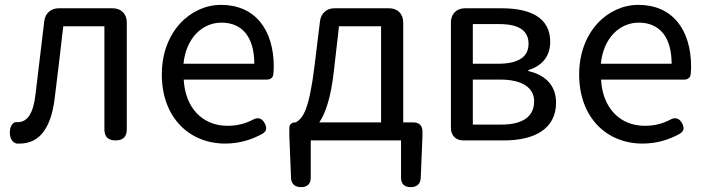

<svg xmlns="http://www.w3.org/2000/svg" viewBox="-20 -577 2902 789"><path d="M501 -271V-485C501 -520 478 -543 443 -543H334H221C189 -543 166 -522 162 -491C150 -391 138 -290 126 -190C117 -110 92 -75 53 -75C52 -75 51 -75 51 -75C36 -78 25 -63 22 -48C17 -22 23 7 49 13C52 13 57 13 61 13C140 13 188 -47 204 -167C217 -268 228 -369 240 -469H409V-46C409 -15 424 0 455 0C486 0 501 -15 501 -46V-271Z M1009 -250H1078C1092 -250 1102 -259 1103 -271C1104 -280 1105 -291 1105 -302C1105 -457 1027 -557 888 -557C764 -557 645 -448 645 -271C645 -92 760 13 905 13C966 13 1016 -4 1058 -27C1076 -38 1078 -51 1068 -70C1057 -91 1040 -97 1019 -85C988 -69 955 -60 915 -60C812 -60 741 -134 735 -250H918ZM952 -315H879H734C745 -423 813 -484 890 -484C975 -484 1025 -425 1025 -315Z M1637 -308V-485C1637 -520 1614 -543 1579 -543H1354C1322 -543 1299 -522 1295 -490L1272 -302C1250 -127 1226 -91 1195 -74H1192C1178 -74 1169 -65 1169 -51V-17L1176 154C1177 179 1192 192 1217 192C1243 192 1257 179 1257 153V0H1442H1628V153C1628 179 1642 192 1668 192C1693 192 1708 179 1709 154L1716 -17V-38C1716 -60 1702 -74 1680 -74H1637ZM1546 -271V-74H1419H1292C1318 -112 1340 -177 1352 -285L1373 -469H1546Z M1833 -271V-51C1833 -20 1853 0 1884 0H1942H2051C2176 0 2265 -47 2265 -155C2265 -233 2213 -271 2151 -285V-289C2207 -306 2241 -345 2241 -405C2241 -504 2161 -543 2041 -543H1891C1856 -543 1833 -520 1833 -485ZM1923 -396V-478H1977H2032C2117 -478 2152 -448 2152 -397C2152 -347 2116 -315 2026 -315H1923ZM1923 -157V-250H2035C2127 -250 2175 -216 2175 -161C2175 -100 2131 -65 2040 -65H1981H1923Z M2724 -250H2793C2807 -250 2817 -259 2818 -271C2819 -280 2820 -291 2820 -302C2820 -457 2742 -557 2603 -557C2479 -557 2360 -448 2360 -271C2360 -92 2475 13 2620 13C2681 13 2731 -4 2773 -27C2791 -38 2793 -51 2783 -70C2772 -91 2755 -97 2734 -85C2703 -69 2670 -60 2630 -60C2527 -60 2456 -134 2450 -250H2633ZM2667 -315H2594H2449C2460 -423 2528 -484 2605 -484C2690 -484 2740 -425 2740 -315Z"/></svg>

Font: GenSenRounded2 TW R
Style: Regular
Weight: 400
Version: Version 2.100;PS 2.1;hotconv 16.6.51;makeotf.lib2.5.65220 DE